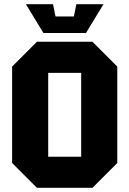

<svg xmlns="http://www.w3.org/2000/svg" viewBox="-20 -900 620 920"><path d="M38 -119V-581L157 -700H423L542 -581V-119L423 0H157ZM211 -551V-149H369V-551ZM346 -880H476L392 -742H188L104 -880H234L246 -821H334Z"/></svg>

Font: Tektur SemiCondensed
Style: Bold
Weight: 700
Width: 4
Designer: Adam Jagosz
Foundry: Adam Jagosz
Version: Version 1.005;gftools[0.9.30]